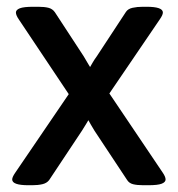

<svg xmlns="http://www.w3.org/2000/svg" viewBox="-20 -545 525 567"><path d="M64 2Q16 2 16 -15Q16 -22 25 -35L183 -267L36 -487Q27 -500 27 -508Q27 -516 38.5 -520.5Q50 -525 78 -525H93Q111 -525 123 -522Q135 -519 142 -509L227 -379Q234 -367 238.5 -359.5Q243 -352 246 -347Q249 -352 253.5 -360Q258 -368 266 -379L352 -510Q358 -519 371.5 -522Q385 -525 402 -525H413Q461 -525 461 -508Q461 -501 452 -488L303 -269L460 -36Q469 -23 469 -15Q469 -7 457.5 -2.5Q446 2 418 2H403Q385 2 373 -1Q361 -4 355 -14L259 -159Q252 -170 248 -177.5Q244 -185 241 -190Q238 -185 233.5 -177.5Q229 -170 222 -159L125 -13Q118 -4 105 -1Q92 2 75 2Z"/></svg>

Font: Asap Medium
Style: Regular
Weight: 500
Designer: Pablo Cosgaya
Foundry: Omnibus-Type
Version: Version 3.001; ttfautohint (v1.8.3)